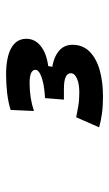

<svg xmlns="http://www.w3.org/2000/svg" viewBox="115 -858 356 626"><g transform="rotate(-90 293.0 -545.0)"><path d="M291.5 -387.2Q260.7 -387.2 235.6 -390.6Q210.4 -394 190.9 -399.9L223.6 -474.6Q238.8 -471.7 258.8 -468Q278.8 -464.4 304.2 -464.4Q332 -464.4 349.6 -471.9Q367.2 -479.5 367.2 -492.2Q367.2 -514.6 316.4 -514.6H281.2L289.1 -564L376.5 -554.2Q415.5 -549.8 437.7 -532.7Q460 -515.6 460 -486.8Q460 -453.1 437.7 -430.9Q415.5 -408.7 377.2 -397.9Q338.9 -387.2 291.5 -387.2ZM281.2 -514.6 286.1 -576.2Q318.8 -578.1 338.9 -583Q358.9 -587.9 368.7 -594.2Q378.4 -600.6 378.4 -607.4Q378.4 -626.5 335 -626.5Q286.1 -626.5 244.1 -612.3L247.6 -688.5Q273.4 -696.3 302.5 -699.7Q331.5 -703.1 362.8 -703.1Q419.4 -703.1 449.5 -686.3Q479.5 -669.4 479.5 -637.2Q479.5 -608.4 455.1 -589.6Q430.7 -570.8 390.6 -565.9L384.8 -531.7Z"/></g></svg>

Font: Cascadia Mono Medium
Style: Italic
Weight: 500
Italic angle: -10°
Monospace: yes
Designer: Aaron Bell
Foundry: Saja Typeworks
Version: Version 2407.024